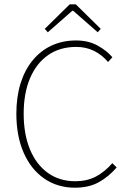

<svg xmlns="http://www.w3.org/2000/svg" viewBox="-20 -860 602 892"><path d="M328 12Q247 12 185.5 -30.5Q124 -73 90 -150.5Q56 -228 56 -332Q56 -410 75.5 -472.5Q95 -535 132 -580Q169 -625 220 -648.5Q271 -672 334 -672Q391 -672 434 -648Q477 -624 502 -594L482 -572Q455 -604 418 -623Q381 -642 334 -642Q258 -642 203.5 -604Q149 -566 119.5 -496.5Q90 -427 90 -332Q90 -237 119 -166.5Q148 -96 202 -57Q256 -18 330 -18Q383 -18 424 -39Q465 -60 502 -102L522 -82Q485 -39 439 -13.5Q393 12 328 12ZM202 -710 188 -726 304 -840H332L448 -726L434 -710L320 -810H316Z"/></svg>

Font: Source Sans 3 Variable
Style: Regular
Weight: 200
Designer: Paul D. Hunt
Foundry: Adobe Systems Incorporated
Version: Version 3.026